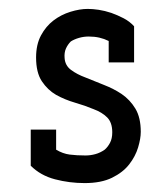

<svg xmlns="http://www.w3.org/2000/svg" viewBox="-20 -403 367 431"><path d="M270 -34Q256 -16 231.5 -4Q207 8 170 8Q136 8 103.5 -0.5Q71 -9 49 -31V-112H106V-67Q121 -58 136.5 -56Q152 -54 172 -54Q183 -54 194 -57Q205 -60 215 -67Q222 -73 227 -82.5Q232 -92 232 -106Q232 -128 220.5 -139.5Q209 -151 190 -158Q171 -166 148.5 -172.5Q126 -179 106 -190Q87 -201 74 -220.5Q61 -240 61 -274Q61 -303 72 -323.5Q83 -344 100 -357Q117 -370 138 -376.5Q159 -383 177 -383Q188 -383 201.5 -381Q215 -379 230 -374Q244 -369 257.5 -362Q271 -355 281 -344V-263H224V-311Q214 -316 203 -318.5Q192 -321 179 -321Q168 -321 157.5 -318Q147 -315 139 -310Q132 -303 128 -294Q124 -285 125 -273Q126 -256 139.5 -246Q153 -236 172 -229Q191 -221 213 -212.5Q235 -204 253 -192Q272 -179 284 -159Q296 -139 296 -107Q296 -92 290 -72Q284 -52 270 -34Z"/></svg>

Font: Josefin Slab SemiBold
Style: Regular
Weight: 600
Designer: Santiago Orozco
Foundry: Typemade
Version: Version 2.000